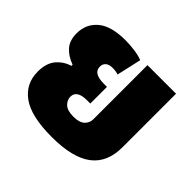

<svg xmlns="http://www.w3.org/2000/svg" viewBox="-138 -728 912 912"><g transform="rotate(45 318.5 -271.5)"><path d="M40 -158Q40 -215 67.5 -247Q95 -279 134 -290V-298Q92 -313 67 -341Q42 -369 42 -417Q42 -480 88 -519Q134 -558 230 -558Q265 -558 296.5 -553Q328 -548 346 -540L318 -416Q302 -422 280 -422Q256 -422 244 -411.5Q232 -401 232 -383Q232 -339 302 -339H324V-227H302Q234 -227 234 -183Q234 -161 252 -143.5Q270 -126 311 -126Q351 -126 369 -143Q387 -160 387 -184V-548H579V-188Q579 -86 512.5 -35.5Q446 15 306 15Q168 15 104 -31Q40 -77 40 -158Z"/></g></svg>

Font: Noto Sans Thai Black
Style: Regular
Weight: 900
Designer: Monotype Design Team
Foundry: Monotype Imaging Inc.
Version: Version 1.000